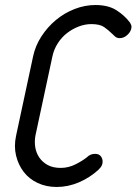

<svg xmlns="http://www.w3.org/2000/svg" viewBox="-20 -745 544 765"><path d="M327 -119Q340 -132 359 -132Q376 -132 383.5 -120Q391 -108 388 -93Q385 -80 373 -70H374Q338 -37 294.5 -18.5Q251 0 206 0Q164 0 130 -16Q96 -32 74.5 -60Q53 -88 44 -125Q35 -162 44 -204L112 -521Q121 -563 145 -600Q169 -637 202.5 -665Q236 -693 277 -709Q318 -725 360 -725Q411 -725 443.5 -704.5Q476 -684 498 -655Q501 -650 503 -644.5Q505 -639 503 -631Q500 -617 486.5 -605Q473 -593 457 -593Q446 -593 438.5 -599.5Q431 -606 423 -614L424 -613Q412 -625 395 -637Q378 -649 344 -649Q319 -649 294 -639.5Q269 -630 247.5 -613.5Q226 -597 210.5 -573Q195 -549 189 -521L121 -204Q117 -181 120.5 -158.5Q124 -136 136.5 -117.5Q149 -99 170 -87.5Q191 -76 222 -76Q253 -76 281.5 -90.5Q310 -105 327 -119Z"/></svg>

Font: VDS Compensated
Style: Light Italic
Weight: 300
Italic angle: -12°
Designer: artmaker
Foundry: artmaker
Version: Version 1.000 2012 initial release